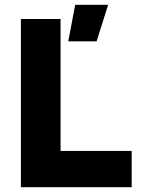

<svg xmlns="http://www.w3.org/2000/svg" viewBox="-20 -779 586 799"><path d="M67 -700H232V-151H528V0H67ZM293 -759H430L382 -607H264Z"/></svg>

Font: Oak Sans ExtraBold
Style: Regular
Weight: 800
Designer: Erik Kennedy, Walven
Foundry: Erik Kennedy, Walven
Version: Version 1.000